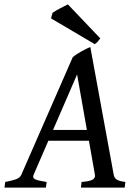

<svg xmlns="http://www.w3.org/2000/svg" viewBox="-40 -858 627 878"><path d="M181.2 -214.4 113.8 -59.1Q107.4 -43.9 121.8 -37.6Q136.2 -31.2 173.3 -25.9L169.9 0H-19.5L-16.1 -25.9Q15.1 -31.7 33.2 -38.3Q51.3 -44.9 57.6 -59.1L292.5 -596.2Q300.8 -603.5 311.3 -610.4Q321.8 -617.2 332.8 -623.3Q343.8 -629.4 354.2 -634.5Q364.7 -639.6 373 -643.1L480 -59.1Q481.4 -52.2 484.1 -47.1Q486.8 -42 492.7 -37.8Q498.5 -33.7 508.1 -30.8Q517.6 -27.8 533.2 -25.9L530.3 0H330.1L333 -25.9Q367.7 -28.3 382.3 -35.9Q397 -43.5 394 -59.1L366.7 -214.4ZM357.4 -263.7 312.5 -517.6 202.6 -263.7ZM418.5 -682.6Q411.6 -672.9 406.2 -666.7Q400.9 -660.6 393.1 -656.2L193.4 -773.9L200.2 -799.3Q206.1 -803.7 215.3 -809.1Q224.6 -814.5 234.9 -819.8Q245.1 -825.2 254.9 -830.1L270.5 -837.9Z"/></svg>

Font: Gentium Book Basic
Style: Italic
Weight: 400
Italic angle: -8°
Designer: J. Victor Gaultney and Annie Olsen
Foundry: SIL International
Version: Version 1.102; 2013; Maintenance release